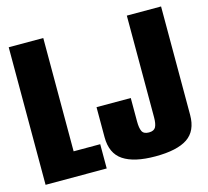

<svg xmlns="http://www.w3.org/2000/svg" viewBox="-99 -790 986 910"><g transform="rotate(-15 394.0 -335.0)"><path d="M17.5 0V-675H187V-119H317.5V0ZM556 4.5Q452 4.5 399 -30.8Q346 -66 346 -145.5V-293H514V-178Q514 -145.5 522 -129.2Q530 -113 555.5 -113Q580.5 -113 588.8 -128.8Q597 -144.5 597 -176.5V-675H765V-142.5Q765 -64.5 713.8 -30Q662.5 4.5 556 4.5Z"/></g></svg>

Font: Anybody Condensed ExtraBold
Style: Regular
Weight: 800
Width: 3
Designer: Tyler Finck
Foundry: Etcetera Type Company
Version: Version 1.010; ttfautohint (v1.8.3) -l 8 -r 50 -G 200 -x 14 